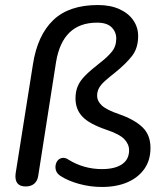

<svg xmlns="http://www.w3.org/2000/svg" viewBox="-20 -734 664 763"><path d="M385 9Q339 9 295 -3Q251 -15 220 -35Q207 -44 203 -55Q199 -66 201 -77.5Q203 -89 210 -97Q217 -105 228.5 -106.5Q240 -108 253 -99Q282 -81 315.5 -71.5Q349 -62 385 -62Q436 -62 464.5 -81Q493 -100 493 -137Q493 -161 474 -181Q455 -201 401 -219Q334 -242 307 -271Q280 -300 280 -343Q280 -370 289 -391.5Q298 -413 319.5 -434.5Q341 -456 377 -484Q407 -507 424.5 -528.5Q442 -550 442 -581Q442 -607 423.5 -625.5Q405 -644 366 -644Q297 -644 256.5 -605Q216 -566 203 -489L132 -36Q129 -15 116 -4Q103 7 82 7Q59 7 49 -6Q39 -19 42 -44L111 -479Q129 -594 191.5 -654Q254 -714 369 -714Q419 -714 455 -697.5Q491 -681 510 -653Q529 -625 529 -591Q529 -543 505 -512Q481 -481 439 -447Q415 -428 398.5 -413.5Q382 -399 374 -385Q366 -371 366 -354Q366 -332 385 -314.5Q404 -297 454 -280Q514 -259 546 -228.5Q578 -198 578 -146Q578 -97 553.5 -62.5Q529 -28 486 -9.5Q443 9 385 9Z"/></svg>

Font: Nunito Medium
Style: Italic
Weight: 500
Designer: Vernon Adams
Foundry: Vernon Adams
Version: Version 3.601